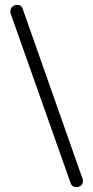

<svg xmlns="http://www.w3.org/2000/svg" viewBox="-20 -774 386 794"><path d="M24 -718Q23 -720 23 -722.5Q23 -725 23 -727Q23 -739 31.5 -746.5Q40 -754 51 -754Q67 -754 73 -740L322 -33Q323 -30 323 -25Q323 -14 315 -7Q307 0 296 0Q288 0 281.5 -4Q275 -8 272 -17Z"/></svg>

Font: Dosis
Style: Book
Weight: 400
Designer: EdgarTolentino, PabloImpallari, IginoMarini
Foundry: EdgarTolentino, PabloImpallari, IginoMarini
Version: Version 1.007